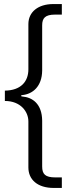

<svg xmlns="http://www.w3.org/2000/svg" viewBox="-20 -762 346 947"><path d="M120 -420C120 -360 83 -316 4 -315V-264C82 -264 120 -211 120 -163V64C120 124 165 165 245 165H285V113H253C203 113 188 97 188 59V-167C187 -250 140 -282 90 -286C81 -287 82 -292 90 -293C141 -298 187 -335 188 -414V-637C188 -672 202 -690 252 -690H285V-742H243C168 -742 120 -703 120 -643Z"/></svg>

Font: Cheyenne Sans Light
Style: Regular
Weight: 300
Designer: The Public Sans project authors (U.S. Web Design System), Libre Franklin designed by Pablo Impallari and Rodrigo Fuenzal
Foundry: The Cheyenne Sans Project Authors
Version: Version 2.007